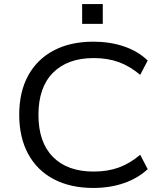

<svg xmlns="http://www.w3.org/2000/svg" viewBox="-20 -920 806 949"><path d="M441 9Q328 9 245.5 -34.5Q163 -78 119 -159.5Q75 -241 75 -353Q75 -465 119 -546Q163 -627 245.5 -670.5Q328 -714 441 -714Q524 -714 593 -690.5Q662 -667 710 -621L673 -550Q622 -593 567 -613Q512 -633 443 -633Q314 -633 242 -560.5Q170 -488 170 -352Q170 -217 241.5 -144.5Q313 -72 443 -72Q512 -72 567 -92Q622 -112 673 -155L710 -84Q662 -39 593 -15Q524 9 441 9ZM386 -802V-900H488V-802Z"/></svg>

Font: Nunito Sans 10pt SemiExpanded
Style: Regular
Weight: 400
Width: 6
Designer: Vernon Adams
Foundry: Vernon Adams
Version: Version 3.101;gftools[0.9.27]